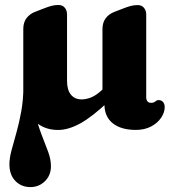

<svg xmlns="http://www.w3.org/2000/svg" viewBox="-20 -511 706 775"><path d="M74.4 -162.9H111.2Q111.2 -99.7 122.5 -51.5Q133.7 -3.3 148.4 34Q163.1 71.2 174.3 101.6Q185.6 132 185.6 160Q185.6 197 161.2 220.6Q136.8 244.2 103 244.2Q66.3 244.2 42.2 219.6Q18 195 18 152Q18 127.6 26.5 95.8Q35 64 46.2 24.6Q57.4 -14.9 65.9 -61.9Q74.4 -108.9 74.4 -162.9ZM407.2 -162.2 441 -123.4 416.6 -100.4Q352.5 -39.6 304.3 -13Q256 13.6 214.2 13.6Q152 13.6 113 -29.4Q74 -72.5 74 -141.6V-393.9Q74 -420.1 86.8 -437.4Q99.6 -454.6 120.7 -462.8L153.6 -475.6Q174.2 -483.7 187.6 -487.3Q201.1 -490.9 216.1 -490.9Q232.1 -490.9 241.3 -480.1Q250.6 -469.3 250.6 -452.9V-184.4Q250.6 -147.8 266.3 -128.8Q282 -109.8 309.4 -109.8Q327.9 -109.8 347.4 -117.6Q367 -125.5 388.2 -144.6ZM528.2 13.4Q470.6 13.4 437.1 -11.9Q403.6 -37.2 401.6 -84.6L393.6 -107.7V-393.5Q393.6 -419.7 406.4 -437Q419.2 -454.2 440.3 -462.4L473.2 -475.2Q493.8 -483.3 507.2 -486.9Q520.7 -490.5 535.7 -490.5Q551.7 -490.5 560.9 -479.7Q570.2 -468.9 570.2 -452.5V-117.2Q570.2 -108.6 574.9 -102.2Q579.7 -95.9 590.1 -95.9Q598.4 -95.9 602.8 -98.6Q607.3 -101.4 610.7 -104.2Q614.2 -107 620.1 -107Q631.8 -107 638.3 -99Q644.8 -91 644.8 -78.8Q644.8 -57 630.4 -35.7Q616.1 -14.4 590 -0.5Q563.9 13.4 528.2 13.4Z"/></svg>

Font: Fraunces SuperSoft
Style: Regular
Weight: 900
Version: Version 1.000;[b76b70a41]